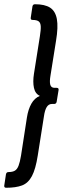

<svg xmlns="http://www.w3.org/2000/svg" viewBox="-72 -730 296 905"><path d="M93 -710Q139 -710 164 -694Q189 -678 196 -640.5Q203 -603 192 -537L166 -374Q161 -345 165 -330.5Q169 -316 185 -316H195Q206 -316 204 -305L195 -250Q193 -240 183 -240H173Q157 -240 148 -225Q139 -210 135 -181L106 3Q96 67 78.5 100Q61 133 32 144Q3 155 -43 155Q-53 155 -52 145L-44 92Q-42 81 -32 81Q-13 81 -2 74.5Q9 68 15.5 51Q22 34 27 4L55 -177Q61 -215 76 -241.5Q91 -268 116 -278Q94 -288 88 -316Q82 -344 88 -382L116 -559Q121 -590 120 -606.5Q119 -623 110 -629.5Q101 -636 82 -636Q71 -636 73 -647L81 -700Q83 -710 93 -710Z"/></svg>

Font: Sofia Sans Extra Condensed SemiBold
Style: Italic
Weight: 600
Italic angle: -9°
Designer: Botio Nikoltchev, Ani Petrova
Foundry: lettersoup
Version: Version 4.101